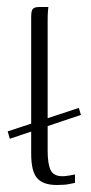

<svg xmlns="http://www.w3.org/2000/svg" viewBox="-20 -525 261 548"><path d="M205 -217 211 -197 8 -129 2 -150ZM142 3Q103 3 86 -16.5Q69 -36 69 -86V-477Q69 -487 70.5 -493Q72 -499 77 -502Q82 -505 91 -505H118Q118 -504 117 -494.5Q116 -485 116 -468V-95Q116 -57 124.5 -39.5Q133 -22 159 -22Q165 -22 177.5 -24Q190 -26 194 -27V-3Q188 -2 176.5 0.5Q165 3 142 3Z"/></svg>

Font: Genos Light
Style: Regular
Weight: 300
Designer: Robert E. Leuschke
Foundry: Robert E. Leuschke
Version: Version 1.010